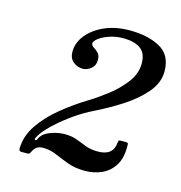

<svg xmlns="http://www.w3.org/2000/svg" viewBox="-77 -983 566 602"><g transform="rotate(15 205.5 -682.0)"><path d="M359 -562.5Q360 -522 344.5 -497.5Q329 -473 303.8 -462Q278.5 -451 250.5 -451Q218 -451 193.8 -460Q169.5 -469 148.8 -478Q128 -487 106 -487Q93 -487 85.2 -481.5Q77.5 -476 73 -466Q71 -462 69.2 -459.5Q67.5 -457 60.5 -457H42.5Q34.5 -457 34.5 -466Q35.5 -507 60 -543Q84.5 -579 123 -610.5Q161.5 -642 205 -668.5Q229 -683 259.8 -706.5Q290.5 -730 313 -759.5Q335.5 -789 335.5 -822Q335.5 -856 315.2 -870Q295 -884 260 -884Q236.5 -884 216 -877.2Q195.5 -870.5 182.5 -860.8Q169.5 -851 169.5 -843.5Q169.5 -836.5 177 -832Q184.5 -827.5 192.2 -820Q200 -812.5 200 -797Q200 -779 187.2 -768.8Q174.5 -758.5 160.5 -758.5Q143.5 -758.5 129.8 -769.5Q116 -780.5 116 -802Q116 -831.5 136.5 -856.8Q157 -882 192.2 -897.5Q227.5 -913 273 -913Q333 -913 372 -891.2Q411 -869.5 411 -816.5Q411 -779.5 383.2 -747Q355.5 -714.5 313.2 -687.5Q271 -660.5 228 -639.5Q199 -625.5 170.5 -605.5Q142 -585.5 119.2 -564.8Q96.5 -544 84.5 -528Q78.5 -520 74.8 -512.2Q71 -504.5 75 -504Q79.5 -504 81.8 -510.2Q84 -516.5 91.5 -524Q102.5 -534 122.5 -540Q142.5 -546 160 -546Q183 -546 200 -539.5Q217 -533 233.8 -526.5Q250.5 -520 273.5 -520Q323 -520 326.5 -562.5Q327.5 -568.5 328.2 -570Q329 -571.5 336 -571.5H350.5Q356.5 -571.5 357.8 -569.8Q359 -568 359 -562.5Z"/></g></svg>

Font: Besley* Narrow Medium
Style: Italic
Weight: 500
Width: 4
Italic angle: -13°
Designer: Owen Earl
Foundry: indestructible type*
Version: Version 3.000; ttfautohint (v1.8.3)